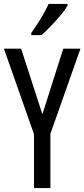

<svg xmlns="http://www.w3.org/2000/svg" viewBox="-20 -963 432 983"><path d="M197 -378 304 -714H392L238 -278V0H154V-276L0 -714H88ZM326 -934Q314 -913 290 -884.5Q266 -856 239.5 -828.5Q213 -801 192 -783H140V-794Q198 -876 229 -943H326Z"/></svg>

Font: Noto Sans Malayalam ExtraCondensed
Style: Regular
Weight: 400
Width: 2
Designer: Jelle Bosma - Monotype Design Team
Foundry: Monotype Imaging Inc.
Version: Version 2.104; ttfautohint (v1.8.4.7-5d5b)